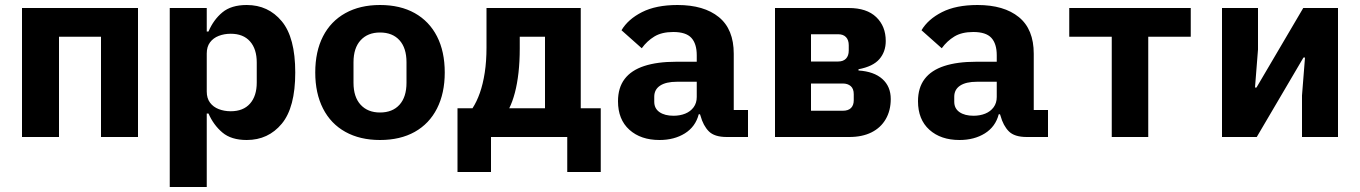

<svg xmlns="http://www.w3.org/2000/svg" viewBox="-20 -548 5440 768"><path d="M68 -516H532V0H384V-401H216V0H68Z M659 -516H807V-422H814Q834 -469 869.5 -498.5Q905 -528 967 -528Q1053 -528 1107 -463Q1161 -398 1161 -258Q1161 -118 1107 -53Q1053 12 967 12Q905 12 869.5 -18Q834 -48 814 -94H807V200H659ZM903 -103Q953 -103 980 -133.5Q1007 -164 1007 -218V-298Q1007 -352 980 -382.5Q953 -413 903 -413Q877 -413 855 -404.5Q833 -396 820 -378.5Q807 -361 807 -334V-182Q807 -155 820 -137.5Q833 -120 855 -111.5Q877 -103 903 -103Z M1500 12Q1420 12 1361.5 -20.5Q1303 -53 1272 -114Q1241 -175 1241 -258Q1241 -342 1272 -402.5Q1303 -463 1361.5 -495.5Q1420 -528 1500 -528Q1581 -528 1639 -495.5Q1697 -463 1728 -402.5Q1759 -342 1759 -258Q1759 -175 1728 -114Q1697 -53 1639 -20.5Q1581 12 1500 12ZM1500 -98Q1550 -98 1578 -129Q1606 -160 1606 -217V-299Q1606 -356 1578 -387Q1550 -418 1500 -418Q1451 -418 1422.5 -387Q1394 -356 1394 -299V-217Q1394 -160 1422.5 -129Q1451 -98 1500 -98Z M1810 -115H1870Q1887 -141 1899.5 -176.5Q1912 -212 1919 -257.5Q1926 -303 1926 -358V-516H2303V-115H2383V140H2249V0H1944V140H1810ZM2160 -115V-401H2059V-354Q2059 -302 2054 -257.5Q2049 -213 2039.5 -177Q2030 -141 2017 -115Z M2887 0Q2838 0 2815.5 -22.5Q2793 -45 2782 -85L2780 -91H2775Q2762 -41 2719.5 -14.5Q2677 12 2618 12Q2543 12 2497.5 -29Q2452 -70 2452 -143Q2452 -197 2478.5 -232Q2505 -267 2557 -284Q2609 -301 2684 -301H2767V-327Q2767 -373 2745.5 -396.5Q2724 -420 2673 -420Q2627 -420 2597.5 -402Q2568 -384 2547 -355L2466 -427Q2492 -471 2548 -499.5Q2604 -528 2690 -528Q2796 -528 2855.5 -479.5Q2915 -431 2915 -333V-108H2972V0ZM2674 -85Q2700 -85 2721 -93.5Q2742 -102 2754.5 -119Q2767 -136 2767 -160V-221H2688Q2644 -221 2620.5 -205.5Q2597 -190 2597 -161V-141Q2597 -114 2618 -99.5Q2639 -85 2674 -85Z M3080 -516H3375Q3447 -516 3485 -479.5Q3523 -443 3523 -384Q3523 -341 3497.5 -311.5Q3472 -282 3414 -271V-266Q3476 -262 3509.5 -232Q3543 -202 3543 -152Q3543 -106 3523 -71.5Q3503 -37 3466 -18.5Q3429 0 3377 0H3080ZM3351 -105Q3373 -105 3384 -116Q3395 -127 3395 -147V-171Q3395 -193 3383 -203.5Q3371 -214 3351 -214H3224V-105ZM3333 -302Q3353 -302 3364 -313.5Q3375 -325 3375 -346V-367Q3375 -388 3364 -399.5Q3353 -411 3333 -411H3224V-302Z M4087 0Q4038 0 4015.5 -22.5Q3993 -45 3982 -85L3980 -91H3975Q3962 -41 3919.5 -14.5Q3877 12 3818 12Q3743 12 3697.5 -29Q3652 -70 3652 -143Q3652 -197 3678.5 -232Q3705 -267 3757 -284Q3809 -301 3884 -301H3967V-327Q3967 -373 3945.5 -396.5Q3924 -420 3873 -420Q3827 -420 3797.5 -402Q3768 -384 3747 -355L3666 -427Q3692 -471 3748 -499.5Q3804 -528 3890 -528Q3996 -528 4055.5 -479.5Q4115 -431 4115 -333V-108H4172V0ZM3874 -85Q3900 -85 3921 -93.5Q3942 -102 3954.5 -119Q3967 -136 3967 -160V-221H3888Q3844 -221 3820.5 -205.5Q3797 -190 3797 -161V-141Q3797 -114 3818 -99.5Q3839 -85 3874 -85Z M4427 -401H4257V-516H4743V-401H4573V0H4427Z M4868 0V-516H5012V-350L5000 -198H5006L5036 -249L5193 -516H5332V0H5188V-166L5200 -318H5194L5191 -313L5007 0Z"/></svg>

Font: Lilex
Style: Regular
Weight: 400
Monospace: yes
Designer: Mike Abbink, Paul van der Laan, Pieter van Rosmalen, Mikhael Khrustik
Foundry: Mikhael Khrustik
Version: Version 2.510